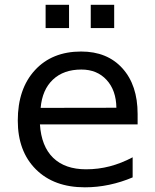

<svg xmlns="http://www.w3.org/2000/svg" viewBox="-20 -778 655 812"><path d="M562 -295.9V-252H148.9Q154.8 -159.2 204.8 -110.6Q254.9 -62 344.2 -62Q396 -62 444.6 -74.7Q493.2 -87.4 541 -112.8V-27.8Q492.7 -7.3 441.9 3.4Q391.1 14.2 338.9 14.2Q208 14.2 131.6 -62Q55.2 -138.2 55.2 -268.1Q55.2 -402.3 127.7 -481.2Q200.2 -560.1 323.2 -560.1Q433.6 -560.1 497.8 -489Q562 -418 562 -295.9ZM472.2 -322.3Q471.2 -396 430.9 -439.9Q390.6 -483.9 324.2 -483.9Q249 -483.9 203.9 -441.4Q158.7 -398.9 151.9 -321.8ZM363.8 -757.8H462.9V-659.2H363.8ZM172.9 -757.8H272V-659.2H172.9Z"/></svg>

Font: Pangururan
Style: Regular
Weight: 400
Designer: Uli Kozok
Foundry: Michael Everson and Uli Kozok
Version: Version 1.005